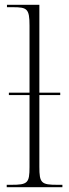

<svg xmlns="http://www.w3.org/2000/svg" viewBox="-20 -780 288 800"><path d="M8 0H240V-10H219C152 -10 144 -17 144 -85V-384H231V-394H144V-760H9V-750H33C93 -750 103 -744 103 -673V-394H17V-384H103V-84C103 -17 95 -10 27 -10H8Z"/></svg>

Font: Noto Serif Display SemiCondensed ExtraLight
Style: Regular
Weight: 200
Width: 4
Designer: Monotype Design Team
Foundry: Monotype Imaging Inc.
Version: Version 2.009